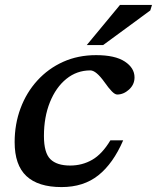

<svg xmlns="http://www.w3.org/2000/svg" viewBox="-20 -749 638 780"><path d="M347 -463Q292 -463 249.5 -428.5Q207 -394 182.8 -333.8Q158.5 -273.5 158.5 -196.5Q158.5 -128 184.8 -102.2Q211 -76.5 265 -76.5Q314 -76.5 354.5 -99.8Q395 -123 428.5 -179H480.5Q439.5 -84.5 379.5 -36.8Q319.5 11 230 11Q135 11 87.2 -33.8Q39.5 -78.5 39.5 -171.5Q39.5 -245 63.5 -309.2Q87.5 -373.5 131.8 -422Q176 -470.5 236.5 -497.8Q297 -525 370.5 -525Q447.5 -525 487 -499Q526.5 -473 526.5 -434.5Q526.5 -405.5 504.2 -385.2Q482 -365 456 -365Q447 -365 434.2 -378Q421.5 -391 405 -414.5Q370.5 -463 347 -463ZM332.5 -566 467.5 -729H597.5L590.5 -706.5L399 -566Z"/></svg>

Font: Newsreader Caption Medium
Style: Italic
Weight: 500
Italic angle: -17°
Designer: Hugues Gentile
Foundry: Production Type
Version: Version 1.001